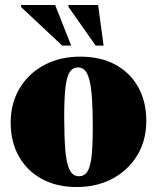

<svg xmlns="http://www.w3.org/2000/svg" viewBox="-20 -738 632 773"><path d="M298 -28.5Q319.5 -28.5 331.8 -47.2Q344 -66 348.8 -109.5Q353.5 -153 353.5 -225.5Q353.5 -305.5 349 -359Q344.5 -412.5 331.8 -439.5Q319 -466.5 294 -466.5Q272.5 -466.5 260.5 -447.5Q248.5 -428.5 243.5 -385.5Q238.5 -342.5 238.5 -269.5Q238.5 -189.5 242.8 -135.8Q247 -82 259.8 -55.2Q272.5 -28.5 298 -28.5ZM289 15Q207.5 15 148 -17.8Q88.5 -50.5 55.8 -108.8Q23 -167 23 -243.5Q23 -322.5 59 -382.5Q95 -442.5 158.2 -476.2Q221.5 -510 303 -510Q385.5 -510 445 -477.5Q504.5 -445 536.8 -386.8Q569 -328.5 569 -251.5Q569 -172.5 532.5 -112.5Q496 -52.5 433 -18.8Q370 15 289 15ZM266.5 -554.5H230.5L65 -709.5V-718H202ZM397 -554.5H365L255.5 -710.5V-718H375Z"/></svg>

Font: Newsreader 60pt ExtraBold
Style: Regular
Weight: 800
Designer: Hugues Gentile
Foundry: Production Type
Version: Version 1.003